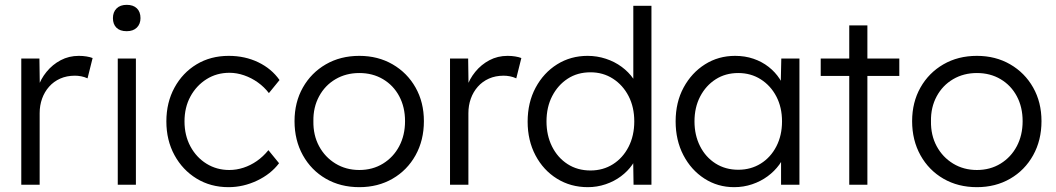

<svg xmlns="http://www.w3.org/2000/svg" viewBox="-20 -764 4367 794"><path d="M68 0V-522H143L145 -383L137 -402Q148 -437 172.5 -467Q197 -497 231 -515Q265 -533 306 -533Q323 -533 338 -530.5Q353 -528 363 -524L342 -440Q329 -446 315.5 -448.5Q302 -451 290 -451Q256 -451 229 -439Q202 -427 183 -405.5Q164 -384 154 -356Q144 -328 144 -296V0Z M467 0V-522H542V0ZM447 -689Q447 -714 462 -729Q477 -744 504 -744Q531 -744 546 -729.5Q561 -715 561 -689Q561 -665 546 -650Q531 -635 504 -635Q476 -635 461.5 -649.5Q447 -664 447 -689Z M668 -262Q668 -340 701.5 -401.5Q735 -463 793 -498Q851 -533 926 -533Q993 -533 1048 -506.5Q1103 -480 1136 -433L1092 -379Q1073 -404 1046.5 -423Q1020 -442 989.5 -452.5Q959 -463 929 -463Q876 -463 834 -436.5Q792 -410 767.5 -365Q743 -320 743 -262Q743 -204 767.5 -158.5Q792 -113 834 -87Q876 -61 928 -61Q958 -61 987 -70.5Q1016 -80 1042 -98Q1068 -116 1090 -143L1134 -89Q1100 -44 1043 -17Q986 10 925 10Q851 10 793 -25.5Q735 -61 701.5 -122.5Q668 -184 668 -262Z M1198 -263Q1198 -341 1232.5 -402Q1267 -463 1327.5 -498Q1388 -533 1466 -533Q1543 -533 1603.5 -498Q1664 -463 1698.5 -402Q1733 -341 1733 -263Q1733 -184 1698.5 -122Q1664 -60 1603.5 -25Q1543 10 1466 10Q1388 10 1327.5 -25Q1267 -60 1232.5 -122Q1198 -184 1198 -263ZM1655 -263Q1655 -321 1631 -366Q1607 -411 1564 -436.5Q1521 -462 1466 -462Q1411 -462 1367.5 -436.5Q1324 -411 1299.5 -365.5Q1275 -320 1276 -263Q1275 -205 1299.5 -159.5Q1324 -114 1367.5 -87.5Q1411 -61 1466 -61Q1521 -61 1564 -87.5Q1607 -114 1631 -159.5Q1655 -205 1655 -263Z M1841 0V-522H1916L1918 -383L1910 -402Q1921 -437 1945.5 -467Q1970 -497 2004 -515Q2038 -533 2079 -533Q2096 -533 2111 -530.5Q2126 -528 2136 -524L2115 -440Q2102 -446 2088.5 -448.5Q2075 -451 2063 -451Q2029 -451 2002 -439Q1975 -427 1956 -405.5Q1937 -384 1927 -356Q1917 -328 1917 -296V0Z M2162 -261Q2162 -340 2195 -401.5Q2228 -463 2284 -498Q2340 -533 2410 -533Q2449 -533 2485.5 -521Q2522 -509 2551 -487.5Q2580 -466 2599 -438.5Q2618 -411 2622 -381L2599 -389V-740H2674V0H2600L2598 -130L2617 -137Q2613 -109 2594.5 -82.5Q2576 -56 2548 -35Q2520 -14 2484.5 -2Q2449 10 2411 10Q2340 10 2283.5 -25Q2227 -60 2194.5 -121.5Q2162 -183 2162 -261ZM2603 -262Q2603 -321 2579.5 -366.5Q2556 -412 2515 -438.5Q2474 -465 2422 -465Q2368 -465 2327.5 -438.5Q2287 -412 2263.5 -366.5Q2240 -321 2240 -262Q2240 -204 2263 -158Q2286 -112 2327 -85.5Q2368 -59 2422 -59Q2474 -59 2515 -85Q2556 -111 2579.5 -157Q2603 -203 2603 -262Z M2774 -262Q2774 -341 2807 -402Q2840 -463 2895.5 -498Q2951 -533 3020 -533Q3061 -533 3096 -521Q3131 -509 3158.5 -487.5Q3186 -466 3204.5 -437.5Q3223 -409 3230 -376L3208 -387L3211 -522H3286V0H3210V-128L3230 -141Q3223 -111 3203 -83.5Q3183 -56 3154.5 -35Q3126 -14 3090.5 -2Q3055 10 3016 10Q2948 10 2893 -25.5Q2838 -61 2806 -122.5Q2774 -184 2774 -262ZM3214 -262Q3214 -320 3190.5 -365Q3167 -410 3126 -436Q3085 -462 3033 -462Q2980 -462 2939.5 -436Q2899 -410 2875.5 -365Q2852 -320 2852 -262Q2852 -205 2875 -159.5Q2898 -114 2939 -88Q2980 -62 3033 -62Q3085 -62 3126 -87.5Q3167 -113 3190.5 -158.5Q3214 -204 3214 -262Z M3492 0V-450H3374V-522H3492V-659H3567V-522H3699V-450H3567V0Z M3752 -263Q3752 -341 3786.5 -402Q3821 -463 3881.5 -498Q3942 -533 4020 -533Q4097 -533 4157.5 -498Q4218 -463 4252.5 -402Q4287 -341 4287 -263Q4287 -184 4252.5 -122Q4218 -60 4157.5 -25Q4097 10 4020 10Q3942 10 3881.5 -25Q3821 -60 3786.5 -122Q3752 -184 3752 -263ZM4209 -263Q4209 -321 4185 -366Q4161 -411 4118 -436.5Q4075 -462 4020 -462Q3965 -462 3921.5 -436.5Q3878 -411 3853.5 -365.5Q3829 -320 3830 -263Q3829 -205 3853.5 -159.5Q3878 -114 3921.5 -87.5Q3965 -61 4020 -61Q4075 -61 4118 -87.5Q4161 -114 4185 -159.5Q4209 -205 4209 -263Z"/></svg>

Font: Our Lexend Light
Style: Regular
Weight: 300
Designer: Bonnie Shaver-Troup, Thomas Jockin
Foundry: Lexend
Version: Version 1.007